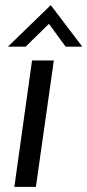

<svg xmlns="http://www.w3.org/2000/svg" viewBox="-20 -729 341 749"><path d="M36 0 105 -493H190L120 0ZM11 -547 178 -709 301 -547H236L171 -636L80 -547Z"/></svg>

Font: Hanken Grotesk
Style: Italic
Weight: 400
Italic angle: -8°
Designer: Alfredo Marco Pradil
Foundry: Hanken Design Co.
Version: Version 3.013